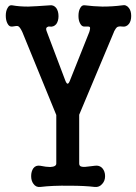

<svg xmlns="http://www.w3.org/2000/svg" viewBox="-20 -739 540 761"><path d="M68.4 -612.3 203.1 -283.2V-90.8Q203.1 -78.1 178.7 -77.1Q163.1 -77.1 139.6 -82Q122.1 -85 112.3 -72.3Q103.5 -59.6 103.5 -41Q103.5 -22.5 112.3 -10.7Q122.1 3.9 139.6 2Q187.5 -3.9 255.9 -2.9Q315.4 -2.9 355.5 2Q374 3.9 385.7 -10.7Q396.5 -22.5 396.5 -41Q396.5 -59.6 385.7 -72.3Q374 -85 355.5 -82L339.8 -80.1Q313.5 -76.2 305.7 -78.1Q293.9 -79.1 293.9 -90.8V-284.2L431.6 -612.3L432.6 -615.2Q439.5 -627.9 443.4 -630.9Q450.2 -635.7 463.9 -633.8Q480.5 -630.9 491.2 -644.5Q500 -656.2 500 -675.8Q500 -695.3 491.2 -707Q480.5 -721.7 463.9 -717.8Q426.8 -712.9 385.7 -712.9Q348.6 -713.9 318.4 -717.8Q304.7 -720.7 297.9 -707Q291 -695.3 291 -675.8Q291 -657.2 297.9 -645.5Q304.7 -631.8 318.4 -633.8Q333 -634.8 335.9 -631.8Q338.9 -627.9 334 -612.3L258.8 -423.8Q252.9 -407.2 248 -407.2Q243.2 -407.2 237.3 -423.8L166 -612.3Q161.1 -624 164.1 -628.9Q166 -631.8 171.9 -633.8H175.8Q192.4 -630.9 203.1 -643.6Q211.9 -656.2 211.9 -674.8Q211.9 -694.3 203.1 -707Q192.4 -720.7 175.8 -717.8Q122.1 -713.9 91.8 -712.9Q55.7 -712.9 29.3 -717.8Q16.6 -720.7 9.8 -707Q2.9 -695.3 2.9 -676.8Q2.9 -658.2 9.8 -645.5Q16.6 -631.8 29.3 -633.8Q47.9 -637.7 52.7 -634.8Q59.6 -630.9 68.4 -612.3Z"/></svg>

Font: GungsuhChe
Style: Regular
Weight: 400
Monospace: yes
Version: Version 2.21